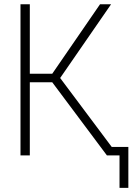

<svg xmlns="http://www.w3.org/2000/svg" viewBox="-20 -748 638 924"><path d="M494.6 0 231.4 -352.1H123.5V0H78.6V-727.5H123.5V-393.1H231.4L461.4 -727.5H514.6L269.5 -372.6L548.3 0ZM555.2 156.2V0H507.8V-41H597.7V156.2Z"/></svg>

Font: Inter Display Extra Light
Style: Regular
Weight: 200
Designer: Rasmus Andersson
Foundry: rsms
Version: Version 4.000;git-4fc901f